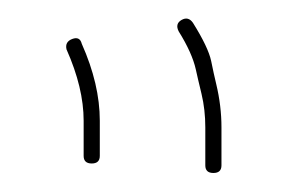

<svg xmlns="http://www.w3.org/2000/svg" viewBox="-20 -648 303 202"><path d="M204.5 -466C210.2 -466 213 -468.7 213 -474V-514C213 -528.9 211.2 -544.1 207.5 -559.5C205.8 -566.5 204 -574.7 202.1 -584.1C200.1 -593.4 193.8 -606.7 183 -624C179.7 -628.7 175.7 -629.7 171 -627C166.3 -624.3 165.3 -620.3 168 -615C177.4 -599.9 183.4 -586.6 186 -575C187.3 -569 189.3 -560.4 192 -549.3C194.7 -538.1 196 -526.3 196 -514V-474C196 -468.7 198.8 -466 204.5 -466ZM76.5 -476C82.2 -476 85 -478.7 85 -484V-521C85 -546.5 78.7 -573.5 66 -602C64.7 -607.3 61.3 -609 56 -607C50.7 -605 48.7 -601.3 50 -596C62 -569 68 -544 68 -521V-484C68 -478.7 70.8 -476 76.5 -476Z"/></svg>

Font: Proton
Style: Bk
Weight: 500
Version: Version 1.017